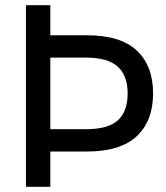

<svg xmlns="http://www.w3.org/2000/svg" viewBox="-20 -720 640 740"><path d="M80 -700H174V-584H315Q445 -584 507.5 -525Q570 -466 570 -360Q570 -254 507 -195Q444 -136 315 -136H174V0H80ZM174 -498V-222H310Q397 -222 434.5 -256.5Q472 -291 472 -360Q472 -428 434 -463Q396 -498 310 -498Z"/></svg>

Font: PT Root UI Medium
Style: Regular
Weight: 500
Designer: Vitaly Kuzmin
Foundry: ParaType Ltd.
Version: Version 2.001G